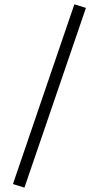

<svg xmlns="http://www.w3.org/2000/svg" viewBox="-20 -772 470 890"><path d="M378.4 -735.4 93.3 97.7 40 81.1 324.7 -752Z"/></svg>

Font: Vazirmatn RD UI
Style: Bold
Weight: 700
Designer: Saber Rastikerdar
Foundry: Saber Rastikerdar
Version: Version 33.003